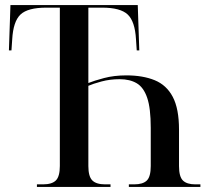

<svg xmlns="http://www.w3.org/2000/svg" viewBox="-20 -734 822 754"><path d="M125 0V-10H149Q184 -10 199.5 -25.5Q215 -41 215 -82V-704H162Q89 -704 60.5 -677Q32 -650 28 -580L25 -536H15L21 -714H521L527 -536H517L514 -580Q510 -650 481.5 -677Q453 -704 381 -704H327V-408Q349 -417 388.5 -427.5Q428 -438 476 -438Q541 -438 587.5 -419Q634 -400 658.5 -353.5Q683 -307 683 -225V-82Q683 -40 698.5 -25Q714 -10 747 -10H767V0H486V-10H507Q541 -10 556.5 -25Q572 -40 572 -82V-232Q572 -309 558 -350Q544 -391 517 -407Q490 -423 450 -423Q412 -423 378.5 -414Q345 -405 327 -397V-82Q327 -41 342.5 -25.5Q358 -10 393 -10H414V0Z"/></svg>

Font: Noto Serif Display SemiCondensed Medium
Style: Regular
Weight: 500
Width: 4
Designer: Monotype Design Team
Foundry: Monotype Imaging Inc.
Version: Version 2.009